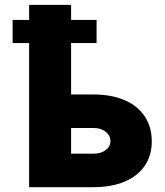

<svg xmlns="http://www.w3.org/2000/svg" viewBox="-20 -775 682 795"><path d="M379.9 -596.7H274.4V-383.8H367.2Q441.4 -383.8 495.8 -360.4Q550.3 -336.9 579.3 -293Q608.4 -249 608.4 -189.5Q608.4 -131.3 579.3 -88.6Q550.3 -45.9 495.8 -22.9Q441.4 0 367.2 0H100.6V-596.7H32.2V-692.4H100.6V-754.9H274.4V-692.4H379.9ZM367.2 -138.7Q397.5 -138.7 417.2 -153.3Q437 -168 437.5 -190.4Q437 -214.4 417.2 -229.7Q397.5 -245.1 367.2 -245.1H274.4V-138.7Z"/></svg>

Font: Pretendard JP Black
Style: Regular
Weight: 900
Designer: Base glyphs from Inter by Rasmus Andersson; Hangeul glyphs from Noto Sans CJK(Source Han Sans) by Jang Soo-young and Kan
Foundry: Kil Hyung-jin
Version: Version 1.309